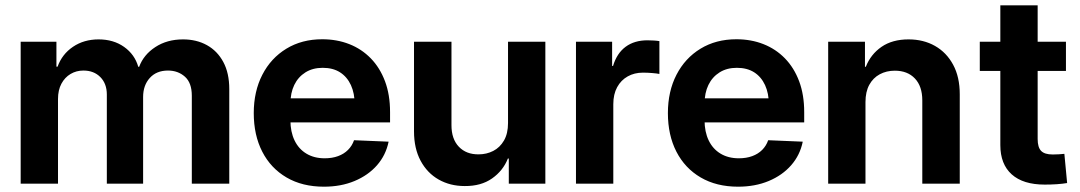

<svg xmlns="http://www.w3.org/2000/svg" viewBox="-20 -685 4027 716"><path d="M57.1 0V-529.3H190.4V-436.5H194.8Q211.4 -482.9 252.2 -510.5Q293 -538.1 347.7 -538.1Q403.3 -538.1 442.9 -510Q482.4 -481.9 495.6 -436H499Q515.6 -481 559.3 -509.5Q603 -538.1 662.6 -538.1Q712.9 -538.1 751.7 -516.6Q790.5 -495.1 812.7 -453.9Q835 -412.6 835 -352.5V0H695.3V-328.1Q695.3 -376 669.7 -398.9Q644 -421.9 606.4 -421.9Q563.5 -421.9 538.6 -394.3Q513.7 -366.7 513.7 -323.2V0H378.4V-332.5Q378.4 -373 354.2 -397.5Q330.1 -421.9 291 -421.9Q264.6 -421.9 243.2 -409.2Q221.7 -396.5 209 -372.8Q196.3 -349.1 196.3 -315.9V0Z M1188 11.2Q1107.4 11.2 1048.6 -23.2Q989.7 -57.6 958 -119.4Q926.3 -181.2 926.3 -263.2Q926.3 -344.2 958.3 -406.2Q990.2 -468.3 1047.9 -503.4Q1105.5 -538.6 1181.6 -538.6Q1236.3 -538.6 1282.5 -520.5Q1328.6 -502.4 1362.8 -467.3Q1397 -432.1 1415.8 -381.8Q1434.6 -331.5 1434.6 -267.1V-228.5H981V-318.4H1366.7L1302.7 -295.4Q1302.7 -336.9 1288.6 -367.7Q1274.4 -398.4 1248 -415.3Q1221.7 -432.1 1183.6 -432.1Q1146 -432.1 1118.9 -415Q1091.8 -397.9 1077.4 -368.2Q1063 -338.4 1063 -298.3V-236.8Q1063 -193.4 1078.4 -161.4Q1093.8 -129.4 1122.6 -112.1Q1151.4 -94.7 1190.9 -94.7Q1218.8 -94.7 1240.7 -102.8Q1262.7 -110.8 1277.8 -126Q1293 -141.1 1300.3 -162.1L1429.2 -156.7Q1418.9 -106.4 1386 -68.8Q1353 -31.2 1302.2 -10Q1251.5 11.2 1188 11.2Z M1874.5 -226.1V-529.3H2013.7V0H1877.4V-93.8H1874Q1856 -48.3 1814.9 -19.5Q1773.9 9.3 1712.9 8.8Q1658.7 8.8 1616 -15.4Q1573.2 -39.6 1548.6 -85.4Q1523.9 -131.3 1523.9 -195.3V-529.3H1663.6V-218.3Q1663.6 -166.5 1691.2 -137.7Q1718.8 -108.9 1765.1 -109.4Q1794.4 -109.4 1819.3 -122.1Q1844.2 -134.8 1859.4 -160.9Q1874.5 -187 1874.5 -226.1Z M2127.9 0V-529.3H2262.7V-439H2266.1Q2280.3 -486.3 2313 -510.5Q2345.7 -534.7 2394.5 -534.7Q2406.7 -534.7 2418.5 -533.9Q2430.2 -533.2 2439 -531.7V-409.2Q2430.2 -411.1 2412.4 -412.6Q2394.5 -414.1 2377.4 -414.1Q2345.7 -414.1 2320.8 -400.1Q2295.9 -386.2 2281.5 -359.9Q2267.1 -333.5 2267.1 -296.4V0Z M2732.4 11.2Q2651.9 11.2 2593 -23.2Q2534.2 -57.6 2502.4 -119.4Q2470.7 -181.2 2470.7 -263.2Q2470.7 -344.2 2502.7 -406.2Q2534.7 -468.3 2592.3 -503.4Q2649.9 -538.6 2726.1 -538.6Q2780.8 -538.6 2826.9 -520.5Q2873 -502.4 2907.2 -467.3Q2941.4 -432.1 2960.2 -381.8Q2979 -331.5 2979 -267.1V-228.5H2525.4V-318.4H2911.1L2847.2 -295.4Q2847.2 -336.9 2833 -367.7Q2818.8 -398.4 2792.5 -415.3Q2766.1 -432.1 2728 -432.1Q2690.4 -432.1 2663.3 -415Q2636.2 -397.9 2621.8 -368.2Q2607.4 -338.4 2607.4 -298.3V-236.8Q2607.4 -193.4 2622.8 -161.4Q2638.2 -129.4 2667 -112.1Q2695.8 -94.7 2735.4 -94.7Q2763.2 -94.7 2785.2 -102.8Q2807.1 -110.8 2822.3 -126Q2837.4 -141.1 2844.7 -162.1L2973.6 -156.7Q2963.4 -106.4 2930.4 -68.8Q2897.5 -31.2 2846.7 -10Q2795.9 11.2 2732.4 11.2Z M3207.5 -304.2V0H3068.4V-529.3H3205.6V-435.5L3209 -436.5Q3227.1 -482.4 3267.3 -510.3Q3307.6 -538.1 3368.2 -538.1Q3423.8 -538.1 3466.8 -513.7Q3509.8 -489.3 3534.4 -443.6Q3559.1 -397.9 3559.1 -333.5V0H3419.4V-310.5Q3419.4 -363.3 3391.8 -392.3Q3364.3 -421.4 3316.9 -421.4Q3285.6 -421.4 3260.7 -408Q3235.8 -394.5 3221.7 -368.7Q3207.5 -342.8 3207.5 -304.2Z M3955.1 -529.3V-420.4H3633.8V-529.3ZM3710.4 -665H3849.6V-166.5Q3849.6 -135.7 3862.5 -122.3Q3875.5 -108.9 3905.8 -108.9Q3916 -108.9 3928.5 -109.6Q3940.9 -110.4 3949.2 -111.3L3959.5 -2.4Q3942.4 0.5 3920.4 2Q3898.4 3.4 3876 3.4Q3795.4 3.4 3752.9 -34.7Q3710.4 -72.8 3710.4 -144Z"/></svg>

Font: Inter Cardless Tabular Bold
Style: Bold
Weight: 700
Designer: Rasmus Andersson
Foundry: rsms
Version: Version 4.000;git-4fc901f